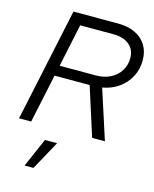

<svg xmlns="http://www.w3.org/2000/svg" viewBox="-138 -792 922 1147"><g transform="rotate(15 323.0 -218.0)"><path d="M22 0 171 -700H448Q509 -700 553.5 -678.5Q598 -657 622 -618Q646 -579 646 -525Q646 -469 621.5 -423Q597 -377 554 -346.5Q511 -316 454 -306L553 0H474L378 -301H161L97 0ZM175 -366H398Q449 -366 488 -385.5Q527 -405 549 -440Q571 -475 571 -519Q571 -571 534.5 -601Q498 -631 436 -631H231ZM127 264 205 85H280L182 264Z"/></g></svg>

Font: Red Hat Display VF
Style: Italic
Weight: 300
Italic angle: -12°
Designer: Pentagram, MCKL
Foundry: Pentagram, MCKL
Version: Version 1.010